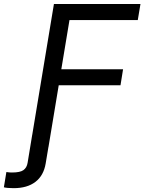

<svg xmlns="http://www.w3.org/2000/svg" viewBox="-111 -748 734 976"><path d="M-91.3 204.1 -78.6 126.5Q-70.8 127.9 -63.2 128.4Q-55.7 128.9 -50.3 128.9Q-8.3 128.9 8.5 116.5Q25.4 104 29.3 79.6L52.7 -62.5H145.5L121.1 83.5Q110.8 144.5 69.1 176.5Q27.3 208.5 -41.5 208.5Q-57.6 208.5 -71 207.3Q-84.5 206.1 -91.3 204.1ZM42.5 0 163.1 -727.5H603L589.4 -646H242.2L200.7 -396H514.6L501.5 -314.5H187.5L135.3 0Z"/></svg>

Font: Adwaita Sans
Style: Italic
Weight: 400
Italic angle: -9.39999°
Designer: Rasmus Andersson
Foundry: rsms
Version: Version 4.001;git-9221beed3